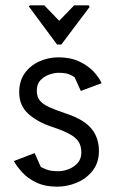

<svg xmlns="http://www.w3.org/2000/svg" viewBox="-20 -696 437 720"><path d="M92 -676H146L202 -618L258 -676H313L316 -670L210 -529H194L88 -672ZM194 4Q149 4 116.5 -11.5Q84 -27 63.5 -49.5Q43 -72 32 -92L110 -122L133 -70Q138 -67 154 -60.5Q170 -54 200 -54Q217 -54 237 -61.5Q257 -69 271 -84.5Q285 -100 285 -124Q285 -148 275 -164Q265 -180 241.5 -193Q218 -206 176 -220Q123 -237 87.5 -268Q52 -299 52 -350Q52 -392 72.5 -421Q93 -450 127 -465.5Q161 -481 199 -481Q244 -481 277 -465.5Q310 -450 331 -427.5Q352 -405 361 -384L283 -355L260 -406Q254 -411 240 -417Q226 -423 199 -423Q184 -423 165 -416.5Q146 -410 132 -395.5Q118 -381 118 -356Q118 -334 128.5 -320Q139 -306 164 -294.5Q189 -283 231 -269Q294 -248 322.5 -214Q351 -180 351 -130Q351 -86 327.5 -56Q304 -26 268 -11Q232 4 194 4Z"/></svg>

Font: Kreon Light Light
Style: Regular
Weight: 300
Version: Version 2.002